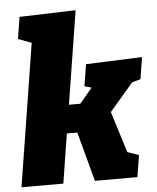

<svg xmlns="http://www.w3.org/2000/svg" viewBox="-55 -832 718 878"><g transform="rotate(-5 304.5 -392.5)"><path d="M8 0 112 -654 51 -677 67 -777 325 -785 257 -357H309L367 -426L335 -435L351 -535L609 -545L593 -445L554 -434L445 -307L504 -118L556 -100L540 0H345L284 -227H236L200 0Z"/></g></svg>

Font: Bitter Black
Style: Italic
Weight: 900
Italic angle: -9°
Designer: Sol Matas, and Bitter project Authors
Foundry: Sol Matas
Version: Version 2.001